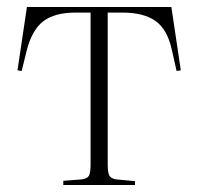

<svg xmlns="http://www.w3.org/2000/svg" viewBox="-20 -529 567 549"><path d="M161 0V-12L213 -16Q229 -18 234 -26Q239 -34 239 -60V-493H196Q136 -493 103.5 -468Q71 -443 56 -383L42 -326L30 -328L57 -509H470L497 -328L485 -326L471 -388Q458 -446 424 -469.5Q390 -493 331 -493H288V-59Q288 -35 293 -26.5Q298 -18 313 -16L366 -11V0Z"/></svg>

Font: Literata 72pt ExtraLight
Style: Regular
Weight: 200
Designer: Latin by Veronika Burian and Jose Scaglione. Greek by Irene Vlachou. Cyrillic by Vera Evstafieva.
Foundry: TypeTogether
Version: Version 3.002